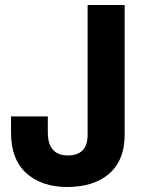

<svg xmlns="http://www.w3.org/2000/svg" viewBox="-20 -736 589 767"><path d="M330 -716H478V-198Q478 -91 410 -37Q350 11 247 11Q146 11 83 -46Q24 -101 24 -206V-271H171V-208Q171 -115 251 -115Q330 -115 330 -198Z"/></svg>

Font: Almarai Bold
Style: Regular
Weight: 700
Designer: Boutros International 2019
Foundry: Created by Boutros International 2019
Version: Version 1.10